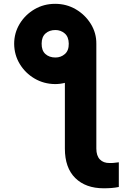

<svg xmlns="http://www.w3.org/2000/svg" viewBox="-20 -780 702 1013"><path d="M54.7 -548.8Q54.7 -606 83.7 -654.1Q112.8 -702.1 161.9 -731Q210.9 -759.8 271 -759.8Q330.6 -759.8 379.9 -731Q429.2 -702.1 459 -654.1Q488.8 -606 488.3 -548.8V3.9Q488.3 41.5 506.8 61Q525.4 80.6 558.6 80.1Q569.3 80.6 580.8 79.3Q592.3 78.1 606.9 76.2V206.5Q587.9 210.4 568.4 211.9Q548.8 213.4 526.9 213.4Q432.1 213.4 377.2 159.4Q322.3 105.5 322.3 3.9V-342.8Q296.9 -336.4 271 -336.4Q211.4 -336.9 162.6 -365.5Q113.8 -394 84.5 -442.1Q55.2 -490.2 54.7 -548.8ZM272.5 -476.6Q301.3 -476.6 322.3 -494.9Q343.3 -513.2 342.8 -549.8Q342.3 -585.9 321.3 -603.8Q300.3 -621.6 272.5 -621.6Q240.2 -621.6 220 -603.3Q199.7 -585 199.7 -549.8Q199.2 -513.2 219.7 -494.9Q240.2 -476.6 272.5 -476.6Z"/></svg>

Font: Inter Tight ExtraBold
Style: Regular
Weight: 800
Designer: Rasmus Andersson
Foundry: rsms
Version: Version 3.004; ttfautohint (v1.8.4.7-5d5b)